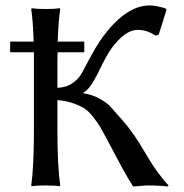

<svg xmlns="http://www.w3.org/2000/svg" viewBox="-20 -678 672 702"><path d="M189.9 -312V-200.2Q189.9 -71.3 200.2 0L198.2 2.9Q180.2 0 147 0Q113.8 0 96.2 2.9L94.2 0Q104 -67.9 104 -200.2V-444.8Q104 -473.1 104 -486.8H17.1V-525.9H103Q101.1 -595.7 94.2 -645L96.2 -647.9Q114.3 -645 147.2 -645Q180.2 -645 198.2 -647.9L200.2 -645Q193.4 -599.1 190.9 -525.9H288.1V-486.8H190.4Q190.4 -473.1 189.9 -444.8V-356.9Q222.2 -357.9 245.1 -374Q268.1 -390.1 279.1 -410.6Q290 -431.2 310.1 -468.5Q330.1 -505.9 347.2 -530.8Q436 -657.7 526.9 -658.2Q546.9 -658.2 584 -647.9L588.9 -642.1L560.1 -550.8L547.9 -547.9Q518.1 -568.8 482.9 -568.8Q438 -568.8 388.2 -502Q372.1 -481 340.6 -416Q309.1 -351.1 285.2 -339.8V-336.9Q320.3 -331.1 345.7 -316.4Q371.1 -301.8 382.6 -289.3Q394 -276.9 429.2 -236.8Q470.2 -189.9 511.7 -117.9Q553.2 -45.9 596.2 0L592.8 3.9Q566.9 0 516.1 0Q513.2 0 466.8 3.9Q444.8 -31.2 429.4 -59.1Q414.1 -86.9 395.5 -122.6Q377 -158.2 371.1 -168.9Q354.5 -199.7 346.4 -213.6Q338.4 -227.5 321.3 -249.5Q304.2 -271.5 288.6 -281.5Q272.9 -291.5 247.3 -300.5Q221.7 -309.6 189.9 -312Z"/></svg>

Font: Biolilbert
Style: Regular
Weight: 400
Designer: Philipp H. Poll
Foundry: Philipp H. Poll
Version: Version 1.1.0